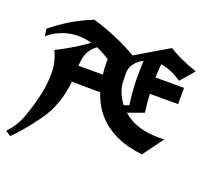

<svg xmlns="http://www.w3.org/2000/svg" viewBox="-151 -929 1360 1278"><g transform="rotate(20 529.0 -290.0)"><path d="M1058.1 -656.7 975.1 -560.1Q898.9 -612.8 826.2 -623Q822.3 -581.1 820.3 -527.3H1022.5V-412.1H822.8Q824.7 -356.4 834.5 -282.7L722.2 -241.7Q814.5 -158.7 978.5 -158.7Q997.1 -158.7 1016.6 -159.7L910.2 -15.1Q702.6 -37.6 590.8 -161.6Q536.6 -221.7 508.8 -308.6L307.6 -310.5Q289.1 -137.7 201.9 -17.6Q114.7 102.5 44.9 170.4Q24.4 155.8 7.8 146Q64.5 86.9 92.5 10.7Q120.6 -65.4 140.6 -150.1Q160.6 -234.9 160.6 -316.2Q160.6 -397.5 125 -468.8Q243.7 -527.8 340.3 -598.6Q290.5 -611.3 243.7 -611.3Q128.4 -611.3 33.7 -533.2Q34.2 -538.1 30.5 -558.8Q26.9 -579.6 27.8 -584.5Q156.2 -689.9 307.1 -749.5Q478.5 -698.7 627 -613.3Q740.7 -681.2 857.9 -749.5Q926.8 -702.1 1058.1 -656.7ZM312 -425.3H484.4Q479 -473.1 479 -527.3Q481.4 -528.3 483.4 -529.8Q437 -562 386.2 -583.5Q351.6 -557.6 333.5 -524.2Q315.4 -490.7 312 -425.3ZM684.1 -281.7 720.2 -293.9Q705.6 -400.9 705.6 -479Q705.6 -557.1 708 -604Q678.7 -589.4 660.4 -569.8Q642.1 -550.3 634 -532Q626 -513.7 626 -480Q626 -446.3 627 -429.7Q630.4 -352.5 684.1 -281.7Z"/></g></svg>

Font: UnifrakturCook
Style: Bold
Weight: 700
Designer: j. 'mach' wust
Version: Version 2011-09-01